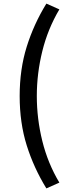

<svg xmlns="http://www.w3.org/2000/svg" viewBox="-20 -845 396 1064"><path d="M237 199Q167 85 128 -39.5Q89 -164 89 -313Q89 -461 128 -586Q167 -711 237 -825L309 -793Q245 -685 214.5 -561.5Q184 -438 184 -313Q184 -187 214.5 -63.5Q245 60 309 167Z"/></svg>

Font: Source Han Sans TC Medium
Style: Regular
Weight: 500
Designer: Ryoko NISHIZUKA Ë•øÂ°öÊ∂ºÂ≠ê (kana, bopomofo & ideographs); Paul D. Hunt (Latin, Greek & Cyrillic); Sandoll Communicatio
Foundry: Adobe
Version: Version 2.004;hotconv 1.0.118;makeotfexe 2.5.65603